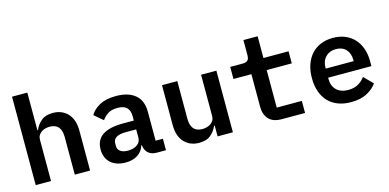

<svg xmlns="http://www.w3.org/2000/svg" viewBox="-71 -1140 3141 1552"><g transform="rotate(-15 1500.0 -364.0)"><path d="M75 -740H203V-425H208Q225 -467 260.5 -497.5Q296 -528 359 -528Q435 -528 482.5 -477.5Q530 -427 530 -333V0H402V-315Q402 -427 305 -427Q285 -427 267 -422Q249 -417 234.5 -406.5Q220 -396 211.5 -381Q203 -366 203 -345V0H75Z M1090 0Q1043 0 1017.5 -23.5Q992 -47 987 -89H982Q968 -41 927 -14.5Q886 12 826 12Q748 12 702 -29Q656 -70 656 -143Q656 -299 885 -299H976V-333Q976 -382 952 -407Q928 -432 874 -432Q825 -432 795 -413Q765 -394 744 -364L671 -426Q695 -469 748.5 -498.5Q802 -528 887 -528Q989 -528 1046.5 -480.5Q1104 -433 1104 -339V-96H1165V0ZM869 -76Q915 -76 945.5 -97.5Q976 -119 976 -156V-225H888Q783 -225 783 -159V-139Q783 -108 806 -92Q829 -76 869 -76Z M1597 -91H1592Q1575 -49 1539.5 -18.5Q1504 12 1441 12Q1365 12 1317.5 -38.5Q1270 -89 1270 -183V-516H1398V-201Q1398 -89 1495 -89Q1514 -89 1532.5 -94Q1551 -99 1565.5 -109.5Q1580 -120 1588.5 -135Q1597 -150 1597 -171V-516H1725V0H1597Z M2135 0Q2061 0 2026 -39Q1991 -78 1991 -140V-415H1841V-516H1943Q1974 -516 1987 -528.5Q2000 -541 2000 -573V-698H2119V-516H2329V-415H2119V-101H2329V0Z M2712 12Q2650 12 2602 -7Q2554 -26 2521.5 -61Q2489 -96 2472 -145.5Q2455 -195 2455 -257Q2455 -320 2472.5 -370Q2490 -420 2522 -455Q2554 -490 2599.5 -509Q2645 -528 2702 -528Q2758 -528 2803 -509.5Q2848 -491 2879.5 -457Q2911 -423 2928 -375Q2945 -327 2945 -269V-227H2583V-214Q2583 -158 2618 -123.5Q2653 -89 2716 -89Q2764 -89 2798.5 -108.5Q2833 -128 2856 -160L2929 -87Q2901 -46 2847.5 -17Q2794 12 2712 12ZM2703 -434Q2649 -434 2616 -400Q2583 -366 2583 -310V-303H2817V-312Q2817 -368 2786.5 -401Q2756 -434 2703 -434Z"/></g></svg>

Font: IBM Plex Mono SemiBold
Style: Regular
Weight: 600
Monospace: yes
Designer: Mike Abbink, Paul van der Laan, Pieter van Rosmalen
Foundry: Bold Monday
Version: Version 2.3